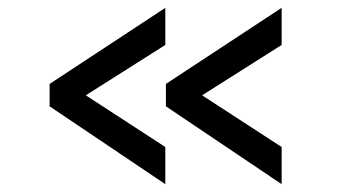

<svg xmlns="http://www.w3.org/2000/svg" viewBox="-20 -506 873 495"><path d="M407.7 -289.6 706.1 -485.8V-390.1L501 -260.3L706.1 -127V-31.2L407.7 -231.9ZM107.9 -289.6 406.2 -485.8V-390.1L201.2 -260.3L406.2 -127V-31.2L107.9 -231.9Z"/></svg>

Font: Inder
Style: Regular
Weight: 400
Designer: Irina Smirnova
Foundry: Irina Smirnova
Version: Version 1.001